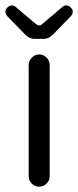

<svg xmlns="http://www.w3.org/2000/svg" viewBox="-26 -703 294 723"><path d="M102.5 -556.6H139.6Q157.2 -556.6 173.8 -573.2L241.2 -642.6Q248 -650.4 248 -659.2Q248 -667 240.2 -674.8Q232.4 -682.6 223.6 -682.6Q214.8 -682.6 209 -676.8L132.8 -612.3Q127.9 -607.4 122.1 -607.4Q116.2 -607.4 109.4 -612.3L33.2 -676.8Q27.3 -682.6 18.6 -682.6Q9.8 -682.6 2 -674.8Q-5.9 -667 -5.9 -659.2Q-5.9 -655.3 -3.9 -650.9Q-2 -646.5 1 -642.6Q68.4 -573.2 68.4 -573.2Q85 -556.6 102.5 -556.6ZM161.1 -39.1V-458Q161.1 -474.6 149.4 -486.3Q137.7 -498 121.1 -498Q105.5 -498 93.8 -485.8Q82 -473.6 82 -458V-39.1Q82 -23.4 93.8 -11.7Q105.5 0 121.1 0Q137.7 0 149.4 -11.7Q161.1 -23.4 161.1 -39.1Z"/></svg>

Font: FakePearl
Style: Light
Weight: 350
Version: Version 1.2